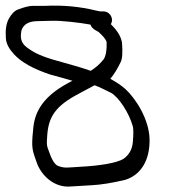

<svg xmlns="http://www.w3.org/2000/svg" viewBox="-45 -642 634 691"><path d="M355.5 -307.5C382.5 -291.3 419 -237.6 433.2 -186.7C435.1 -179.8 435.8 -160 433.1 -130.8C430.6 -103.9 419.4 -84.1 398.7 -69.8C374.2 -55.8 319.4 -45.6 239.3 -41.5C199.9 -39.4 185.7 -35.2 162 -45.9L161.7 -46L161.4 -46.2C154.6 -49.3 143.8 -61.8 133.8 -89.8C123.4 -118.9 121.9 -115.3 125.2 -158.1C131.2 -233.7 166.3 -267.9 252.3 -312.1C266.5 -319.3 279.4 -326.2 295.6 -335.2C314.8 -327.7 332.8 -318.9 355.5 -307.5ZM294.8 -535.7 295.1 -535.4 310.1 -526.7C320.8 -516.8 336 -502.5 338.8 -490.2C339.9 -461.2 335.7 -440 328 -428.5L327.7 -428.1L327.5 -427.8C313.7 -411 299 -398 281.4 -387.1C247.9 -398.5 232.5 -403.6 160.8 -423.2C108.4 -437.5 79.7 -451.5 62.1 -464.2L61.8 -464.4L61.4 -464.6C36.3 -480.9 24.9 -495.7 32.2 -532.5C39.7 -554 57.1 -566 92 -566C103.7 -566 120.1 -566.4 141.5 -567.2C174.7 -568.4 241.1 -560.7 280.6 -553.5C282 -548.2 287.2 -540.5 294.8 -535.7ZM346.5 -594.1C340.1 -599.4 332.6 -601 325.9 -601H316.9C314.9 -601 310.2 -601.6 299 -604.4C242.3 -618.2 182.7 -624 118.4 -621H74.4C59.9 -621 42.2 -616.3 19.6 -607.8C6.3 -602.8 -3.9 -591.2 -13 -575.1C-23 -557.2 -26.1 -533.1 -23.8 -503.2C-22.4 -484.1 -11.6 -465 5.7 -446.4C32.1 -417.9 74.1 -394.2 136.1 -373.6C169 -364.8 193.3 -358 215.7 -351.3C215.7 -351.3 212.1 -349.4 210.5 -348.6C127.9 -306.5 91.9 -260 79.2 -208.3C76.1 -195.7 73.8 -176.7 71.9 -150.3C68.4 -102.6 74.9 -93.3 87 -57.5C101.7 -13.8 148 35.1 210.5 29.1C228.8 27.7 253.7 26.2 285 24.6C318.6 23 359.8 16.3 406.8 4.9C463.7 -13.6 494.3 -66.8 493.3 -139.9C492.3 -213.2 441.6 -289.6 406.5 -321.3C390.7 -335.7 370.9 -347.7 352.1 -358.4C364.2 -372.6 377.3 -393.4 389.3 -418.5C395.9 -432.2 396.4 -454.5 394.2 -487.3L394.2 -487.9L394.1 -488.5C390.3 -511.2 377.1 -532.1 353.7 -555.1C356.1 -558.4 359.2 -565.9 357.9 -573.5C356.7 -580.7 353.5 -588.5 346.5 -594.1Z"/></svg>

Font: MewTooHand
Style: BdWideLta
Weight: 400
Designer: Mew Too, Robert Jablonski
Version: Version 0.77